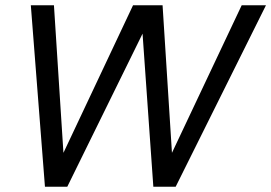

<svg xmlns="http://www.w3.org/2000/svg" viewBox="-20 -710 1031 730"><path d="M991.2 -689.9 647.9 0H563L522 -582L235.8 0H150.9L97.2 -689.9H185.1L221.2 -128.9L485.8 -689.9H598.1L633.8 -128.9L898.9 -689.9Z"/></svg>

Font: D-DIN Exp
Style: DINExp-Italic
Weight: 400
Width: 7
Italic angle: -12°
Designer: Charles Nix
Foundry: Datto Inc.
Version: Version 1.00